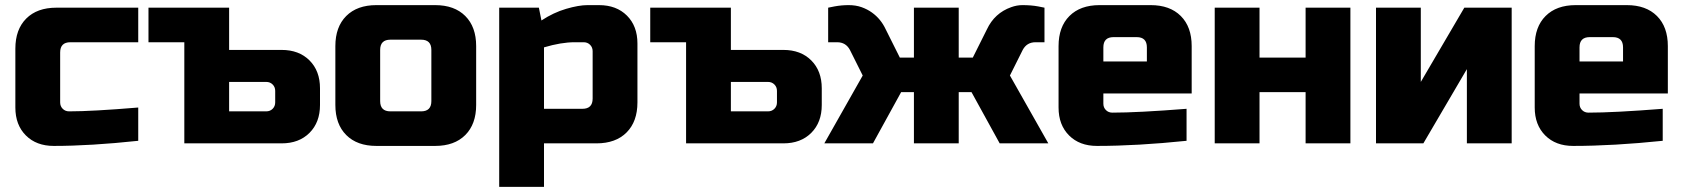

<svg xmlns="http://www.w3.org/2000/svg" viewBox="-20 -560 6575 750"><path d="M520 -10Q333 10 190 10Q122 10 81 -31Q40 -72 40 -140V-370Q40 -445 82.5 -487.5Q125 -530 200 -530H520V-395H255Q215 -395 215 -355V-160Q215 -145 225 -135Q235 -125 250 -125Q340 -125 520 -140Z M875 -530V-365H1080Q1148 -365 1189 -324Q1230 -283 1230 -215V-150Q1230 -82 1189 -41Q1148 0 1080 0H700V-395H560V-530ZM1020 -125Q1035 -125 1045 -135Q1055 -145 1055 -160V-205Q1055 -220 1045 -230Q1035 -240 1020 -240H875V-125Z M1840 -150Q1840 -75 1797.5 -32.5Q1755 10 1680 10H1450Q1375 10 1332.5 -32.5Q1290 -75 1290 -150V-380Q1290 -455 1332.5 -497.5Q1375 -540 1450 -540H1680Q1755 -540 1797.5 -497.5Q1840 -455 1840 -380ZM1665 -365Q1665 -405 1625 -405H1505Q1465 -405 1465 -365V-165Q1465 -125 1505 -125H1625Q1665 -125 1665 -165Z M2225 -395Q2172 -395 2105 -375V-135H2255Q2295 -135 2295 -175V-360Q2295 -375 2285 -385Q2275 -395 2260 -395ZM2105 0V170H1930V-530H2085L2095 -480Q2142 -511 2191.5 -525.5Q2241 -540 2275 -540H2320Q2388 -540 2429 -499Q2470 -458 2470 -390V-160Q2470 -85 2427.5 -42.5Q2385 0 2310 0Z M2835 -530V-365H3040Q3108 -365 3149 -324Q3190 -283 3190 -215V-150Q3190 -82 3149 -41Q3108 0 3040 0H2660V-395H2520V-530ZM2980 -125Q2995 -125 3005 -135Q3015 -145 3015 -160V-205Q3015 -220 3005 -230Q2995 -240 2980 -240H2835V-125Z M3390 0H3200L3350 -265L3300 -365Q3284 -395 3250 -395H3215V-530L3240 -535Q3267 -540 3295 -540Q3323 -540 3345.5 -532Q3368 -524 3386 -511Q3421 -486 3440 -445L3495 -335H3550V-530H3725V-335H3780L3835 -445Q3865 -509 3930 -532Q3952 -540 3974 -540Q4008 -540 4035 -535L4060 -530V-395H4025Q3991 -395 3975 -365L3925 -265L4075 0H3885L3775 -200H3725V0H3550V-200H3500Z M4330 -415Q4290 -415 4290 -375V-320H4460V-375Q4460 -415 4420 -415ZM4615 -10Q4422 10 4265 10Q4197 10 4156 -31Q4115 -72 4115 -140V-380Q4115 -455 4157.5 -497.5Q4200 -540 4275 -540H4475Q4550 -540 4592.5 -497.5Q4635 -455 4635 -380V-195H4290V-155Q4290 -140 4300 -130Q4310 -120 4325 -120Q4424 -120 4615 -135Z M5080 -335V-530H5255V0H5080V-200H4900V0H4725V-530H4900V-335Z M5700 -530H5885V0H5710V-290L5540 0H5355V-530H5530V-240Z M6190 -415Q6150 -415 6150 -375V-320H6320V-375Q6320 -415 6280 -415ZM6475 -10Q6282 10 6125 10Q6057 10 6016 -31Q5975 -72 5975 -140V-380Q5975 -455 6017.5 -497.5Q6060 -540 6135 -540H6335Q6410 -540 6452.5 -497.5Q6495 -455 6495 -380V-195H6150V-155Q6150 -140 6160 -130Q6170 -120 6185 -120Q6284 -120 6475 -135Z"/></svg>

Font: Russo One
Style: Regular
Weight: 400
Designer: Jovanny lemonad
Foundry: Jovanny Lemonad
Version: Version 1.001